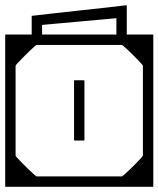

<svg xmlns="http://www.w3.org/2000/svg" viewBox="-40 -719 610 739"><path d="M-20 -279H20V-120Q20 -118.5 27.8 -110Q35.5 -101.5 47 -89.8Q58.5 -78 70.5 -66.5Q82.5 -55 91 -47.5Q99.5 -40 101 -40Q101 -40 101 -40Q101 -40 101 -40Q101 -40 101 -40Q101 -40 118.2 -40Q135.5 -40 161 -40Q186.5 -40 212 -40Q237.5 -40 254.8 -40Q272 -40 272 -40Q272 -30.5 272 -20.2Q272 -10 272 0Q272 0 272 0Q272 0 272 0Q272 0 272 0Q272 0 272 0Q272 0 272 0Q268.5 0 246 0Q223.5 0 190.2 0Q157 0 120.8 0Q84.5 0 52.5 0Q20.5 0 0.2 0Q-20 0 -20 0Q-20 0 -20 0Q-20 0 -20 0Q-20 0 -20 0Q-20 0 -20 0Q-20 0 -20 -20.2Q-20 -40.5 -20 -72.2Q-20 -104 -20 -139.5Q-20 -175 -20 -206.8Q-20 -238.5 -20 -258.8Q-20 -279 -20 -279ZM550 -279Q550 -279 550 -258.8Q550 -238.5 550 -206.8Q550 -175 550 -139.5Q550 -104 550 -72.2Q550 -40.5 550 -20.2Q550 0 550 0Q550 0 550 0Q550 0 550 0Q550 0 550 0Q550 0 550 0Q550 0 529.8 0Q509.5 0 477.5 0Q445.5 0 409.2 0Q373 0 339.8 0Q306.5 0 284 0Q261.5 0 258 0Q258 0 258 0Q258 0 258 0Q258 0 258 0Q258 0 258 0Q258 0 258 0Q258 -10 258 -20.2Q258 -30.5 258 -40Q258 -40 275.2 -40Q292.5 -40 318 -40Q343.5 -40 369 -40Q394.5 -40 411.8 -40Q429 -40 429 -40Q429 -40 429 -40Q429 -40 429 -40Q429 -40 429 -40Q430.5 -40 439 -47.5Q447.5 -55 459.5 -66.5Q471.5 -78 483 -89.8Q494.5 -101.5 502.2 -110Q510 -118.5 510 -120V-279ZM-20 -307Q-20 -307 -20 -327.2Q-20 -347.5 -20 -379.2Q-20 -411 -20 -446.5Q-20 -482 -20 -513.8Q-20 -545.5 -20 -565.8Q-20 -586 -20 -586Q-20 -586 -20 -586Q-20 -586 -20 -586Q-20 -586 -20 -586Q-20 -586 -20 -586Q-20 -586 0.2 -586Q20.5 -586 52.5 -586Q84.5 -586 120.8 -586Q157 -586 190.2 -586Q223.5 -586 246 -586Q268.5 -586 272 -586Q272 -586 272 -586Q272 -586 272 -586Q272 -586 272 -586Q272 -586 272 -586Q272 -586 272 -586Q272 -576.5 272 -566.2Q272 -556 272 -546Q272 -546 254.8 -546Q237.5 -546 212 -546Q186.5 -546 161 -546Q135.5 -546 118.2 -546Q101 -546 101 -546Q101 -546 101 -546Q101 -546 101 -546Q101 -546 101 -546Q99.5 -546 91 -538.5Q82.5 -531 70.5 -519.5Q58.5 -508 47 -496.2Q35.5 -484.5 27.8 -476Q20 -467.5 20 -466V-307ZM550 -307H510V-466Q510 -467.5 502.2 -476Q494.5 -484.5 483 -496.2Q471.5 -508 459.5 -519.5Q447.5 -531 439 -538.5Q430.5 -546 429 -546Q429 -546 429 -546Q429 -546 429 -546Q429 -546 429 -546Q429 -546 411.8 -546Q394.5 -546 369 -546Q343.5 -546 318 -546Q292.5 -546 275.2 -546Q258 -546 258 -546Q258 -556 258 -566.2Q258 -576.5 258 -586Q258 -586 258 -586Q258 -586 258 -586Q258 -586 258 -586Q258 -586 258 -586Q258 -586 258 -586Q261.5 -586 284 -586Q306.5 -586 339.8 -586Q373 -586 409.2 -586Q445.5 -586 477.5 -586Q509.5 -586 529.8 -586Q550 -586 550 -586Q550 -586 550 -586Q550 -586 550 -586Q550 -586 550 -586Q550 -586 550 -586Q550 -586 550 -565.8Q550 -545.5 550 -513.8Q550 -482 550 -446.5Q550 -411 550 -379.2Q550 -347.5 550 -327.2Q550 -307 550 -307ZM550 -188H510Q510 -188 510 -203.8Q510 -219.5 510 -240.5Q510 -261.5 510 -277.2Q510 -293 510 -293Q510 -293 510 -293Q510 -293 510 -293Q510 -293 510 -293Q510 -293 510 -293Q510 -293 510 -308.8Q510 -324.5 510 -345.5Q510 -366.5 510 -382.2Q510 -398 510 -398H550ZM-20 -188V-398H20Q20 -398 20 -382.2Q20 -366.5 20 -345.5Q20 -324.5 20 -308.8Q20 -293 20 -293Q20 -293 20 -293Q20 -293 20 -293Q20 -293 20 -293Q20 -293 20 -293Q20 -293 20 -277.2Q20 -261.5 20 -240.5Q20 -219.5 20 -203.8Q20 -188 20 -188ZM245 -288Q245 -288 245 -300Q245 -312 245 -329.5Q245 -347 245 -364.5Q245 -382 245 -394Q245 -406 245 -406Q245 -406 245 -406Q245 -406 245 -406Q245 -408 245.2 -408.8Q245.5 -409.5 246.2 -409.8Q247 -410 249 -410Q254.5 -410 259.8 -410Q265 -410 270.2 -410Q275.5 -410 281 -410Q283 -410 283.8 -409.8Q284.5 -409.5 284.8 -408.8Q285 -408 285 -406Q285 -406 285 -406Q285 -406 285 -406Q285 -406 285 -394Q285 -382 285 -364.5Q285 -347 285 -329.5Q285 -312 285 -300Q285 -288 285 -288Q285 -288 285 -280.2Q285 -272.5 285 -260.5Q285 -248.5 285 -235Q285 -221.5 285 -209.5Q285 -197.5 285 -189.8Q285 -182 285 -182Q285 -182 285 -182Q285 -182 285 -182Q285 -180 284.8 -179.2Q284.5 -178.5 283.8 -178.2Q283 -178 281 -178Q273 -178 265.2 -178Q257.5 -178 249 -178Q247 -178 246.2 -178.2Q245.5 -178.5 245.2 -179.2Q245 -180 245 -182Q245 -182 245 -182Q245 -182 245 -182Q245 -182 245 -189.8Q245 -197.5 245 -209.5Q245 -221.5 245 -235Q245 -248.5 245 -260.5Q245 -272.5 245 -280.2Q245 -288 245 -288ZM82 -566Q82 -568 82 -572Q82 -576 82 -585.2Q82 -594.5 82 -612Q82 -629.5 82 -658Q82 -658 82 -658Q82 -658 82 -658Q82 -658 108.5 -661Q135 -664 176.5 -668.8Q218 -673.5 265 -678.5Q312 -683.5 353.5 -688.2Q395 -693 421.5 -696Q448 -699 448 -699Q448 -699 448 -699Q448 -699 448 -699Q448 -670 448 -649.5Q448 -629 448 -614.8Q448 -600.5 448 -591.2Q448 -582 448 -576Q448 -570 448 -566H408Q408 -573 408 -579.2Q408 -585.5 408 -593.8Q408 -602 408 -615Q408 -628 408 -649Q408 -649 408 -649Q408 -649 408 -649Q408 -649 387.2 -647Q366.5 -645 334 -642.2Q301.5 -639.5 265 -636Q228.5 -632.5 196 -629.8Q163.5 -627 142.8 -625Q122 -623 122 -623Q122 -623 122 -623Q122 -623 122 -623Q122 -608 122 -599Q122 -590 122 -582.8Q122 -575.5 122 -566Z"/></svg>

Font: Honk
Style: Regular
Weight: 400
Designer: Noopur Datye & Yesha Goshar
Foundry: Ek Type
Version: Version 1.000